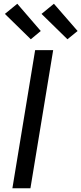

<svg xmlns="http://www.w3.org/2000/svg" viewBox="-20 -1002 433 1022"><path d="M46 0 167 -735H263L142 0ZM339 -793 201 -928 267 -982 393 -837ZM144 -793 6 -928 72 -982 197 -837Z"/></svg>

Font: Iosevka Aile Medium
Style: Italic
Weight: 500
Italic angle: -9°
Designer: Belleve Invis
Foundry: Belleve Invis
Version: Version 31.1.0; ttfautohint (v1.8.4)